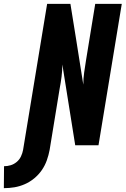

<svg xmlns="http://www.w3.org/2000/svg" viewBox="-124 -755 653 998"><path d="M-104 223 -103 109Q-86 109 -69 104Q-52 99 -37.5 87Q-23 75 -15 58Q-7 41 -4 24L121 -735H242L271 -555L309 -315Q309 -347 313.5 -378.5Q318 -410 323 -441L371 -735H509L388 0H267L200 -420Q200 -388 196 -356.5Q192 -325 186 -294L134 24Q129 51 119.5 78Q110 105 93.5 129Q77 153 54 172Q31 191 4.5 202.5Q-22 214 -49 218.5Q-76 223 -104 223Z"/></svg>

Font: Iosevka Term Curly Heavy
Style: Italic
Weight: 900
Italic angle: -9°
Designer: Belleve Invis
Foundry: Belleve Invis
Version: Version 32.3.0